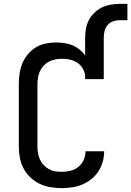

<svg xmlns="http://www.w3.org/2000/svg" viewBox="-20 -962 677 990"><path d="M298 8Q268 8 239 3Q210 -2 184 -14.5Q158 -27 136.5 -47.5Q115 -68 101.5 -93.5Q88 -119 82.5 -148Q77 -177 77 -206V-529Q77 -556 81 -583Q85 -610 95.5 -635.5Q106 -661 124 -682.5Q142 -704 165 -718Q188 -732 215.5 -737.5Q243 -743 270 -743Q291 -743 312 -740Q333 -737 352.5 -729Q372 -721 389 -707.5Q406 -694 419 -677V-766Q419 -790 423 -813.5Q427 -837 438 -858Q449 -879 466.5 -896Q484 -913 505.5 -923.5Q527 -934 550.5 -938Q574 -942 598 -942H637V-858H598Q580 -858 563 -852Q546 -846 534.5 -832.5Q523 -819 519 -801.5Q515 -784 515 -766V-554H419V-573Q416 -593 405.5 -610.5Q395 -628 378 -639Q361 -650 341 -654.5Q321 -659 301 -659Q284 -659 266.5 -656Q249 -653 233.5 -645Q218 -637 206 -624.5Q194 -612 186.5 -596Q179 -580 176 -563Q173 -546 173 -529V-206Q173 -189 176 -172Q179 -155 186 -139.5Q193 -124 204.5 -111.5Q216 -99 231 -90.5Q246 -82 263 -79Q280 -76 298 -76Q320 -76 343 -81.5Q366 -87 384 -101.5Q402 -116 411.5 -137.5Q421 -159 421 -182Q421 -182 421 -182Q421 -182 421 -182H517Q517 -182 517 -182Q517 -182 517 -181Q517 -154 509.5 -127.5Q502 -101 487 -78Q472 -55 450.5 -38Q429 -21 404 -10.5Q379 0 352 4Q325 8 298 8Z"/></svg>

Font: Iosevka SS04 Medium Extended
Style: Regular
Weight: 500
Width: 7
Monospace: yes
Designer: Belleve Invis
Foundry: Belleve Invis
Version: Version 19.0.0; ttfautohint (v1.8.4)